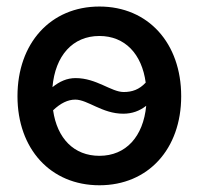

<svg xmlns="http://www.w3.org/2000/svg" viewBox="-20 -547 600 579"><path d="M279.8 11.7C427.2 11.7 526.4 -98.1 526.4 -256.8C526.4 -416.5 427.2 -527.3 279.8 -527.3C132.3 -527.3 32.7 -416.5 32.7 -256.8C32.7 -98.1 132.3 11.7 279.8 11.7ZM138.2 -284.2C146.5 -379.4 199.2 -438.5 279.8 -438.5C356.4 -438.5 407.7 -384.8 419.4 -297.9C399.9 -276.9 378.4 -269.5 353 -269.5C315.4 -269.5 271 -311.5 208 -311.5C181.6 -311.5 159.7 -301.3 138.2 -284.2ZM279.8 -77.1C203.1 -77.1 152.3 -129.4 140.1 -214.4C162.6 -235.8 184.6 -246.6 207 -246.6C244.6 -246.6 288.1 -204.1 351.6 -204.1C378.4 -204.1 400.9 -212.4 420.9 -228C412.1 -135.3 359.9 -77.1 279.8 -77.1Z"/></svg>

Font: Inteeer Medium
Style: Regular
Weight: 500
Designer: Rasmus Andersson
Foundry: rsms
Version: Version 4.001;Glyphs 3.4 (3402)